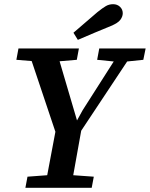

<svg xmlns="http://www.w3.org/2000/svg" viewBox="-20 -895 714 915"><path d="M443 -610 453 -664H674L663 -610L586 -602L367 -272Q357 -219 348 -166Q339 -113 329 -60L427 -53L417 0H101L111 -53L205 -60L244 -267L131 -604L58 -610L68 -664H356L346 -610L264 -603L347 -321L374 -370L522 -602ZM330 -739Q359 -764 387 -788Q415 -812 444 -837Q469 -857 484.5 -866Q500 -875 519 -875Q539 -875 552 -862.5Q565 -850 565 -832Q565 -816 553.5 -800.5Q542 -785 508 -771Q469 -755 429.5 -738.5Q390 -722 351 -705Z"/></svg>

Font: Source Serif 4 SmText Semibold
Style: Italic
Weight: 600
Italic angle: -12°
Designer: Frank Grießhammer
Foundry: Adobe
Version: Version 4.005;hotconv 1.1.0;makeotfexe 2.6.0